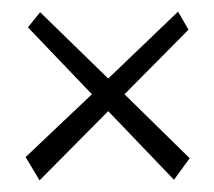

<svg xmlns="http://www.w3.org/2000/svg" viewBox="-20 -487 368 330"><path d="M279 -178 166 -296 48 -177 24 -217 138 -325 28 -440 49 -466 166 -352 286 -467 304 -436 194 -325 306 -215Z"/></svg>

Font: Rakkas
Style: Regular
Weight: 400
Designer: Zeynep Akay
Foundry: Zeynep Akay
Version: Version 2.000